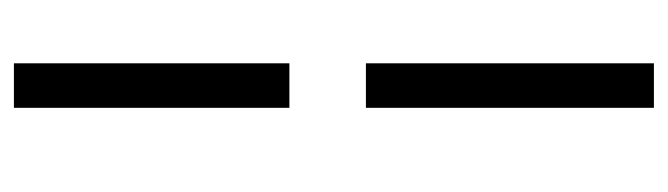

<svg xmlns="http://www.w3.org/2000/svg" viewBox="-362 -368 960 276"><g transform="rotate(-90 118.0 -230.0)"><path d="M101 230V-184H165V230ZM165 -294H101V-690H165Z"/></g></svg>

Font: Lisu Bosa SemiBold
Style: Italic
Weight: 600
Italic angle: -19°
Designer: David Morse, Annie Olsen, Victor Gaultney, Frank Grießhammer (Latin)
Foundry: SIL International
Version: Version 2.000